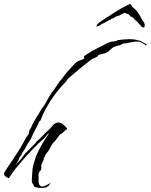

<svg xmlns="http://www.w3.org/2000/svg" viewBox="-44 -875 739 942"><path d="M184 44Q180 45 172.5 46Q165 47 156 47Q146 47 136 45Q126 43 122 39Q121 35 121 34Q121 33 119 29Q116 23 115.5 25Q115 27 113 21Q112 18 112 10Q112 -2 113.5 -16.5Q115 -31 115 -36Q115 -50 118.5 -61Q122 -72 125 -83Q130 -104 139 -123Q148 -142 158 -160Q166 -174 175 -188.5Q184 -203 194 -216L197 -220Q191 -219 187.5 -214.5Q184 -210 181 -206Q173 -196 163 -188Q145 -172 121.5 -148Q98 -124 75 -98Q52 -72 33.5 -49Q15 -26 7 -12Q-1 2 -4 -1.5Q-7 -5 -10 -4Q-16 -8 -20 -12Q-24 -16 -24 -21Q-24 -28 -20 -33Q-10 -50 3.5 -69Q17 -88 42 -127Q55 -147 65.5 -166Q76 -185 86 -203Q97 -216 98 -221.5Q99 -227 99 -231.5Q99 -236 106 -245Q108 -247 112 -257Q116 -267 117 -268Q122 -276 126.5 -284.5Q131 -293 136 -301Q146 -316 151.5 -326.5Q157 -337 168 -351Q171 -354 179 -368.5Q187 -383 195.5 -397.5Q204 -412 205 -412Q206 -417 211.5 -423Q217 -429 220 -433Q226 -441 231 -449.5Q236 -458 242 -466Q247 -474 252.5 -480Q258 -486 263 -493Q276 -511 287 -523.5Q298 -536 313 -552Q317 -556 324.5 -564Q332 -572 337 -574L367 -586Q372 -589 369 -593Q366 -597 370 -600Q376 -605 382.5 -609Q389 -613 396 -617Q401 -620 406 -624Q411 -628 418 -629Q421 -632 434.5 -639Q448 -646 452 -647L485 -665Q489 -667 493 -667.5Q497 -668 500 -670L522 -673L526 -674Q528 -677 538 -678.5Q548 -680 558.5 -681Q569 -682 573 -682H582Q583 -683 586 -683Q599 -683 609.5 -682Q620 -681 630 -678Q634 -677 638 -676.5Q642 -676 646 -674Q650 -671 662 -665Q674 -659 675 -655L672 -651L667 -656Q661 -659 655 -663.5Q649 -668 642 -669Q638 -671 634.5 -671Q631 -671 627 -671Q614 -671 601.5 -668Q589 -665 577 -663L559 -661L543 -652L539 -653Q538 -651 527.5 -649Q517 -647 518 -644Q514 -644 514 -645Q504 -638 497.5 -631Q491 -624 479 -617Q473 -614 460.5 -611Q448 -608 440 -606Q436 -597 422 -591.5Q408 -586 400 -580Q372 -558 345 -536Q318 -514 292 -491L279 -474Q239 -434 206 -383.5Q173 -333 159 -295L156 -287Q155 -284 151.5 -281.5Q148 -279 146 -276L145 -269Q128 -238 120.5 -222.5Q113 -207 110.5 -200.5Q108 -194 105 -190L92 -170L75 -139L67 -128L60 -113L53 -106L49 -94Q48 -90 42 -81Q36 -72 31 -64Q35 -67 37.5 -71Q40 -75 45 -79L60 -95L68 -107Q77 -121 89.5 -132Q102 -143 113 -156Q114 -157 121.5 -164.5Q129 -172 130 -172Q132 -179 140.5 -185.5Q149 -192 153 -196L177 -221L178 -222L179 -221V-222Q181 -227 187.5 -231.5Q194 -236 198 -240Q203 -245 215 -259.5Q227 -274 243 -274Q251 -274 258 -270Q261 -269 268.5 -262Q276 -255 281.5 -249Q287 -243 284 -241Q280 -237 277 -236Q273 -233 264 -224Q255 -215 250 -216Q250 -216 245.5 -209Q241 -202 221 -177Q219 -179 211 -166Q203 -153 201 -148Q196 -137 189.5 -129.5Q183 -122 177 -112V-111Q177 -107 175 -105.5Q173 -104 171 -102V-95Q171 -92 166 -82.5Q161 -73 158 -62Q159 -59 159 -53Q159 -42 151.5 -34.5Q144 -27 145 -13Q146 -9 145 9.5Q144 28 154 37Q157 40 162 40Q171 40 183.5 33.5Q196 27 200 25L206 21Q206 22 205 22Q204 24 199.5 29.5Q195 35 196 37Q193 37 193 37ZM660 -740Q658 -741 655.5 -741.5Q653 -742 651 -743Q648 -745 646.5 -749.5Q645 -754 640 -755Q640 -755 639.5 -755Q639 -755 640 -756Q637 -759 631 -766.5Q625 -774 621 -774Q621 -774 621.5 -775Q622 -776 621 -776V-777Q616 -777 614.5 -781.5Q613 -786 609 -788Q606 -791 602.5 -792Q599 -793 595 -795Q593 -797 592 -800Q591 -803 588 -804L582 -807Q580 -807 580 -808L566 -812Q561 -809 555 -806.5Q549 -804 547 -802Q540 -798 535 -797Q530 -796 525 -794Q518 -790 513.5 -786.5Q509 -783 502 -783Q500 -783 500 -778Q496 -780 483.5 -772Q471 -764 466 -762Q466 -761 465 -761Q460 -761 453 -755.5Q446 -750 441 -748Q438 -747 436 -747Q434 -747 432 -746Q432 -745 429 -745V-746Q429 -748 430.5 -751Q432 -754 438 -760Q445 -767 454 -772.5Q463 -778 472 -784Q498 -801 523.5 -817.5Q549 -834 576 -847Q580 -849 584 -851.5Q588 -854 592 -855L598 -854L601 -847H602L606 -840Q623 -828 633.5 -812.5Q644 -797 653 -778Q657 -772 661 -767Q665 -762 666 -754Q666 -745 664.5 -743Q663 -741 663 -741Q662 -741 662 -740.5Q662 -740 660 -740Z"/></svg>

Font: Cherish
Style: Regular
Weight: 400
Designer: Robert E. Leuschke
Foundry: Robert E. Leuschke
Version: Version 1.005